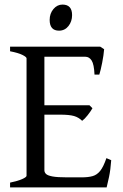

<svg xmlns="http://www.w3.org/2000/svg" viewBox="-20 -819 536 839"><path d="M435 -604Q433 -578 426.5 -545Q420 -512 414 -493H393Q391 -538 380.5 -554.5Q370 -571 353 -571H148L162 -615H418ZM384 -346Q376 -332 363 -315.5Q350 -299 339 -291Q324 -306 303.5 -312Q283 -318 242 -318H142L152 -359H371ZM466 -119Q463 -77 456.5 -46Q450 -15 446 0H24V-21Q58 -28 77 -36.5Q96 -45 96 -51V-564Q96 -570 78 -579Q60 -588 24 -595V-615H244V-595Q212 -591 193 -586.5Q174 -582 174 -575V-75Q174 -66 181 -59Q188 -52 209 -48Q230 -44 273 -44H336Q366 -44 385 -49.5Q404 -55 418 -72.5Q432 -90 445 -128ZM238 -685Q197 -685 197 -732Q197 -760 213.5 -779.5Q230 -799 253 -799Q295 -799 295 -753Q295 -725 279 -705Q263 -685 238 -685Z"/></svg>

Font: ChillKai
Style: Regular
Weight: 400
Designer: ChillType
Foundry: 寒蝉字型
Version: Version 2.000